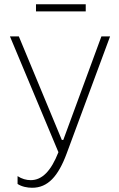

<svg xmlns="http://www.w3.org/2000/svg" viewBox="-20 -692 562 907"><path d="M150 -638H385V-672H150ZM132 195C206 195 255 141 295 33L500 -520H459L279 -31H272L69 -520H27L256 27C221 116 179 159 125 159C104 159 83 153 63 140V177C83 190 109 195 132 195Z"/></svg>

Font: Fixel Text ExtraLight
Style: Regular
Weight: 200
Width: 4
Designer: AlfaBravo + MacPaw
Foundry: Kyrylo Tkachov, Marchela Mozhyna, Serhii Makarenko, Maria Weinstein, Zakhar Kryvoshyya
Version: Version 1.211